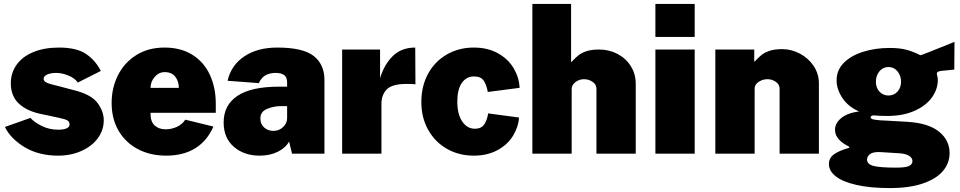

<svg xmlns="http://www.w3.org/2000/svg" viewBox="-20 -782 4885 977"><path d="M5 -136 135 -182Q154 -160 192.5 -141Q231 -122 276 -122Q302 -122 318 -128.5Q334 -135 334 -149Q334 -163 322.5 -169.5Q311 -176 282 -182L203 -199Q123 -213 79 -252Q35 -291 35 -358Q35 -411 64.5 -452.5Q94 -494 149.5 -517Q205 -540 280 -540Q369 -540 417 -508Q465 -476 493 -421L376 -362Q361 -384 328.5 -397.5Q296 -411 265 -411Q239 -411 220.5 -403Q202 -395 202 -381Q202 -368 219.5 -360.5Q237 -353 285 -342L353 -324Q443 -302 475.5 -259Q508 -216 508 -170Q508 -120 478 -79Q448 -38 394.5 -14Q341 10 275 10Q177 10 105.5 -33Q34 -76 5 -136Z M823 -124Q853 -124 880 -136.5Q907 -149 923 -173L1066 -138Q1034 -65 973.5 -27.5Q913 10 826 10Q744 10 681 -23.5Q618 -57 583 -117.5Q548 -178 548 -258Q548 -335 580.5 -399.5Q613 -464 674 -502Q735 -540 817 -540Q901 -540 960 -502.5Q1019 -465 1048.5 -400Q1078 -335 1078 -255V-208H746Q745 -164 766.5 -144Q788 -124 823 -124ZM890 -335Q890 -368 872 -391.5Q854 -415 818 -415Q788 -415 767 -390.5Q746 -366 746 -335Z M1118 -159Q1118 -247 1188 -294Q1258 -341 1400 -341H1441V-363Q1441 -388 1426.5 -399.5Q1412 -411 1382 -411Q1355 -411 1333 -400Q1311 -389 1297 -359L1138 -371Q1156 -450 1223 -495Q1290 -540 1391 -540Q1522 -540 1576.5 -497Q1631 -454 1631 -375V0H1466L1451 -62Q1434 -30 1394 -10Q1354 10 1301 10Q1222 10 1170 -35Q1118 -80 1118 -159ZM1441 -179V-242H1409Q1373 -242 1339 -228Q1305 -214 1305 -179Q1305 -150 1324.5 -133Q1344 -116 1371 -116Q1400 -116 1420 -135Q1440 -154 1441 -179Z M1721 -530H1914V-384Q1935 -454 1979 -497Q2023 -540 2093 -540L2094 -353Q2078 -355 2050 -355Q1975 -355 1948 -327Q1921 -299 1921 -254V0H1721Z M2624 -335 2462 -314Q2456 -350 2441.5 -371.5Q2427 -393 2392 -393Q2353 -393 2330 -360Q2307 -327 2307 -265Q2307 -201 2332 -164Q2357 -127 2396 -127Q2430 -127 2444.5 -149.5Q2459 -172 2464 -205L2621 -184Q2618 -136 2590.5 -91Q2563 -46 2511.5 -18Q2460 10 2391 10Q2315 10 2254.5 -24.5Q2194 -59 2159 -121Q2124 -183 2124 -263Q2124 -344 2158.5 -407Q2193 -470 2254 -505Q2315 -540 2391 -540Q2462 -540 2514.5 -510.5Q2567 -481 2594.5 -433.5Q2622 -386 2624 -335Z M2689 -762H2886V-465Q2909 -489 2924 -501Q2939 -513 2964.5 -521.5Q2990 -530 3029 -530Q3079 -530 3121.5 -508Q3164 -486 3189.5 -446Q3215 -406 3215 -355V0H3015V-331Q3015 -352 2995.5 -365.5Q2976 -379 2952 -379Q2928 -379 2908.5 -364.5Q2889 -350 2889 -329V0H2689Z M3515 -594H3315V-762H3515ZM3515 0H3315V-530H3515Z M3620 -530H3818V-467Q3841 -491 3856 -503Q3871 -515 3896.5 -523.5Q3922 -532 3961 -532Q4007 -532 4050.5 -509Q4094 -486 4120.5 -446Q4147 -406 4147 -358V0H3947V-331Q3947 -352 3928 -365.5Q3909 -379 3885 -379Q3861 -379 3840.5 -365.5Q3820 -352 3820 -331V0H3620Z M4198 53Q4198 22 4223.5 3.5Q4249 -15 4295 -28Q4302 -29 4302 -33Q4302 -36 4295 -39Q4266 -53 4247.5 -74Q4229 -95 4229 -122Q4229 -155 4260.5 -181Q4292 -207 4351 -215Q4296 -239 4266.5 -283.5Q4237 -328 4237 -373Q4237 -425 4273.5 -462Q4310 -499 4372 -518.5Q4434 -538 4507 -538Q4559 -538 4593.5 -528.5Q4628 -519 4663 -501Q4665 -500 4705 -516L4837 -569L4836 -428L4767 -421Q4756 -419 4751.5 -416Q4747 -413 4747 -406L4749 -397Q4752 -387 4752 -374Q4752 -328 4722 -286Q4692 -244 4633.5 -218Q4575 -192 4495 -192Q4451 -192 4424 -195Q4410 -192 4410 -186Q4410 -177 4425 -174Q4440 -171 4463.5 -169.5Q4487 -168 4495 -168L4600 -162Q4706 -155 4759 -111.5Q4812 -68 4812 -3Q4812 49 4777.5 89Q4743 129 4675 152Q4607 175 4509 175Q4408 175 4338 159Q4268 143 4233 115.5Q4198 88 4198 53ZM4565 -366Q4565 -397 4547 -419Q4529 -441 4501 -441Q4473 -441 4455 -419Q4437 -397 4437 -366Q4437 -336 4455 -316Q4473 -296 4501 -296Q4529 -296 4547 -316Q4565 -336 4565 -366ZM4623 38Q4623 21 4605.5 10.5Q4588 0 4557 -2L4461 -8Q4424 -10 4408 1.5Q4392 13 4392 30Q4392 54 4425.5 62.5Q4459 71 4540 71Q4589 71 4606 62.5Q4623 54 4623 38Z"/></svg>

Font: Morrison Black
Style: Regular
Weight: 900
Designer: Pablo Impallari, Rodrigo Fuenzalida (Modified by Dan O. Williams)
Version: Version 0.03;June 6, 2019;FontCreator 11.5.0.2425 64-bit; tt